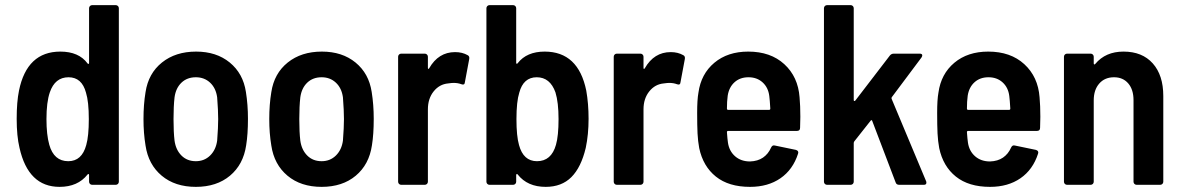

<svg xmlns="http://www.w3.org/2000/svg" viewBox="-20 -720 4602 748"><path d="M339 -700H431Q436 -700 439.5 -696.5Q443 -693 443 -688V-12Q443 -7 439.5 -3.5Q436 0 431 0H339Q334 0 330.5 -3.5Q327 -7 327 -12V-38Q327 -41 325 -42Q323 -43 321 -40Q283 8 212 8Q90 8 56 -144Q45 -190 45 -257Q45 -323 54 -367Q85 -519 215 -519Q287 -519 321 -473Q323 -470 325 -471Q327 -472 327 -475V-688Q327 -693 330.5 -696.5Q334 -700 339 -700ZM326 -256Q326 -324 315 -359Q299 -419 247 -419Q194 -419 174 -360Q161 -322 161 -256Q161 -195 172 -156Q190 -92 246 -92Q299 -92 316 -155Q326 -190 326 -256Z M547 -153Q539 -201 539 -256Q539 -313 547 -361Q558 -434 611 -476.5Q664 -519 744 -519Q823 -519 875 -476.5Q927 -434 938 -362Q946 -312 946 -257Q946 -197 939 -154Q928 -79 876 -35.5Q824 8 743 8Q662 8 610 -35.5Q558 -79 547 -153ZM826 -172Q830 -224 830 -256Q830 -289 826 -341Q821 -377 798.5 -398Q776 -419 743 -419Q709 -419 687 -398Q665 -377 660 -341Q656 -306 656 -256Q656 -205 660 -172Q665 -136 687 -114Q709 -92 743 -92Q776 -92 798.5 -114Q821 -136 826 -172Z M1037 -153Q1029 -201 1029 -256Q1029 -313 1037 -361Q1048 -434 1101 -476.5Q1154 -519 1234 -519Q1313 -519 1365 -476.5Q1417 -434 1428 -362Q1436 -312 1436 -257Q1436 -197 1429 -154Q1418 -79 1366 -35.5Q1314 8 1233 8Q1152 8 1100 -35.5Q1048 -79 1037 -153ZM1316 -172Q1320 -224 1320 -256Q1320 -289 1316 -341Q1311 -377 1288.5 -398Q1266 -419 1233 -419Q1199 -419 1177 -398Q1155 -377 1150 -341Q1146 -306 1146 -256Q1146 -205 1150 -172Q1155 -136 1177 -114Q1199 -92 1233 -92Q1266 -92 1288.5 -114Q1311 -136 1316 -172Z M1802 -505Q1810 -501 1808 -490L1791 -399Q1790 -387 1777 -392Q1764 -397 1747 -397Q1740 -397 1726 -395Q1692 -392 1669.5 -364Q1647 -336 1647 -294V-12Q1647 -7 1643.5 -3.5Q1640 0 1635 0H1543Q1538 0 1534.5 -3.5Q1531 -7 1531 -12V-499Q1531 -504 1534.5 -507.5Q1538 -511 1543 -511H1635Q1640 -511 1643.5 -507.5Q1647 -504 1647 -499V-456Q1647 -452 1648.5 -451.5Q1650 -451 1652 -454Q1688 -517 1753 -517Q1781 -517 1802 -505Z M2273 -257Q2273 -196 2262 -144Q2244 -68 2206 -30Q2168 8 2106 8Q2035 8 1997 -40Q1995 -43 1993 -42Q1991 -41 1991 -38V-12Q1991 -7 1987.5 -3.5Q1984 0 1979 0H1887Q1882 0 1878.5 -3.5Q1875 -7 1875 -12V-688Q1875 -693 1878.5 -696.5Q1882 -700 1887 -700H1979Q1984 -700 1987.5 -696.5Q1991 -693 1991 -688V-475Q1991 -472 1993 -471.5Q1995 -471 1997 -474Q2032 -519 2102 -519Q2233 -519 2264 -367Q2273 -316 2273 -257ZM2156 -256Q2156 -321 2144 -360Q2123 -419 2071 -419Q2019 -419 2003 -359Q1992 -324 1992 -256Q1992 -190 2002 -155Q2019 -92 2072 -92Q2128 -92 2146 -156Q2156 -191 2156 -256Z M2642 -505Q2650 -501 2648 -490L2631 -399Q2630 -387 2617 -392Q2604 -397 2587 -397Q2580 -397 2566 -395Q2532 -392 2509.5 -364Q2487 -336 2487 -294V-12Q2487 -7 2483.5 -3.5Q2480 0 2475 0H2383Q2378 0 2374.5 -3.5Q2371 -7 2371 -12V-499Q2371 -504 2374.5 -507.5Q2378 -511 2383 -511H2475Q2480 -511 2483.5 -507.5Q2487 -504 2487 -499V-456Q2487 -452 2488.5 -451.5Q2490 -451 2492 -454Q2528 -517 2593 -517Q2621 -517 2642 -505Z M3098 -265 3097 -222Q3097 -210 3085 -210H2817Q2812 -210 2812 -205Q2814 -177 2816 -164Q2821 -131 2844 -111Q2867 -91 2902 -91Q2932 -92 2952.5 -106Q2973 -120 2984 -145Q2989 -156 2999 -153L3081 -136Q3093 -132 3089 -121Q3069 -59 3020.5 -25.5Q2972 8 2902 8Q2819 8 2769 -32Q2719 -72 2704 -143Q2699 -170 2697.5 -200Q2696 -230 2696 -280Q2696 -332 2701 -359Q2711 -432 2763 -475.5Q2815 -519 2895 -519Q2982 -519 3035.5 -470Q3089 -421 3095 -341Q3098 -308 3098 -265ZM2815 -347Q2812 -325 2812 -297Q2812 -292 2817 -292H2976Q2981 -292 2981 -297Q2979 -331 2977 -346Q2973 -379 2951 -399Q2929 -419 2896 -419Q2863 -419 2841.5 -399.5Q2820 -380 2815 -347Z M3190 -12V-688Q3190 -693 3193.5 -696.5Q3197 -700 3202 -700H3294Q3299 -700 3302.5 -696.5Q3306 -693 3306 -688V-330Q3306 -327 3308 -326.5Q3310 -326 3312 -328L3447 -504Q3453 -511 3462 -511H3563Q3573 -511 3573 -504Q3573 -501 3570 -496L3454 -341Q3452 -338 3454 -334L3588 -14Q3589 -12 3589 -8Q3589 0 3579 0H3483Q3472 0 3469 -10L3378 -249Q3377 -252 3375.5 -252Q3374 -252 3372 -250L3308 -169Q3306 -165 3306 -163V-12Q3306 -7 3302.5 -3.5Q3299 0 3294 0H3202Q3197 0 3193.5 -3.5Q3190 -7 3190 -12Z M4033 -265 4032 -222Q4032 -210 4020 -210H3752Q3747 -210 3747 -205Q3749 -177 3751 -164Q3756 -131 3779 -111Q3802 -91 3837 -91Q3867 -92 3887.5 -106Q3908 -120 3919 -145Q3924 -156 3934 -153L4016 -136Q4028 -132 4024 -121Q4004 -59 3955.5 -25.5Q3907 8 3837 8Q3754 8 3704 -32Q3654 -72 3639 -143Q3634 -170 3632.5 -200Q3631 -230 3631 -280Q3631 -332 3636 -359Q3646 -432 3698 -475.5Q3750 -519 3830 -519Q3917 -519 3970.5 -470Q4024 -421 4030 -341Q4033 -308 4033 -265ZM3750 -347Q3747 -325 3747 -297Q3747 -292 3752 -292H3911Q3916 -292 3916 -297Q3914 -331 3912 -346Q3908 -379 3886 -399Q3864 -419 3831 -419Q3798 -419 3776.5 -399.5Q3755 -380 3750 -347Z M4512 -346V-12Q4512 -7 4508.5 -3.5Q4505 0 4500 0H4408Q4403 0 4399.5 -3.5Q4396 -7 4396 -12V-330Q4396 -371 4375.5 -395Q4355 -419 4320 -419Q4284 -419 4262.5 -394.5Q4241 -370 4241 -329V-12Q4241 -7 4237.5 -3.5Q4234 0 4229 0H4137Q4132 0 4128.5 -3.5Q4125 -7 4125 -12V-499Q4125 -504 4128.5 -507.5Q4132 -511 4137 -511H4229Q4234 -511 4237.5 -507.5Q4241 -504 4241 -499V-473Q4241 -470 4243 -469Q4245 -468 4247 -471Q4287 -519 4357 -519Q4430 -519 4471 -473Q4512 -427 4512 -346Z"/></svg>

Font: Barlow Semi Condensed SemiBold
Style: Regular
Weight: 600
Width: 4
Designer: Jeremy Tribby
Foundry: Tribby Type
Version: Version 1.408